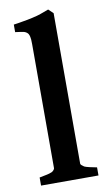

<svg xmlns="http://www.w3.org/2000/svg" viewBox="-87 -800 473 844"><g transform="rotate(-10 150.0 -378.5)"><path d="M25.9 0V-36.1Q32.7 -37.1 60.1 -43Q69.8 -44.9 82 -49.8Q87.9 -52.7 91.8 -58.1Q94.7 -62 95.2 -64.9V-618.2Q95.2 -644 92.8 -651.9Q89.8 -666 83 -670.9Q75.2 -677.7 64 -679.2Q60.1 -680.2 49.1 -681.6Q38.1 -683.1 30.8 -684.1V-717.8Q39.6 -718.8 55.2 -721.4Q70.8 -724.1 76.2 -725.1Q90.3 -727.1 116.2 -732.9Q142.1 -738.8 153.8 -743.2Q157.7 -744.1 190.9 -756.8L211.9 -736.8V-64.9Q211.9 -62 216.1 -58.1Q220.2 -54.2 227.1 -49.8Q232.9 -46.9 249 -43Q276.9 -37.1 282.2 -36.1V0Z"/></g></svg>

Font: Gentium Basic
Style: Bold
Weight: 700
Designer: J. Victor Gaultney and Annie Olsen
Foundry: SIL International
Version: Version 1.100